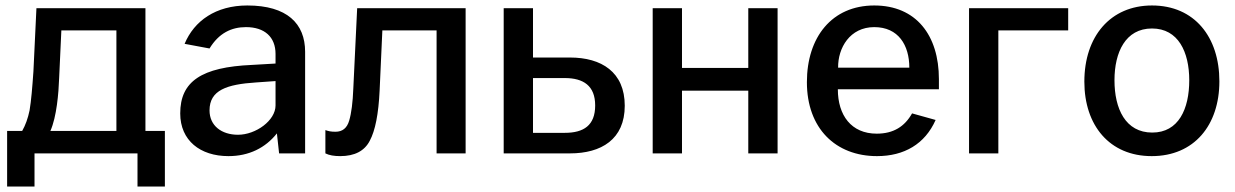

<svg xmlns="http://www.w3.org/2000/svg" viewBox="-20 -560 4509 701"><path d="M482 121H582V-82H511V-530H113L102 -299C98 -241 94 -193 88 -157C82 -128 73 -103 61 -82H6V121H106V0H482ZM204 -449H405V-82H164C187 -134 194 -220 196 -276Z M814 10C889 10 949 -20 991 -73L999 0H1094V-371C1094 -474 1028 -540 883 -540C768 -540 689 -484 654 -400L745 -383C779 -439 825 -461 878 -461C946 -461 986 -425 986 -363V-328L900 -323C716 -315 638 -263 638 -146C638 -47 711 10 814 10ZM849 -68C789 -68 745 -101 745 -157C745 -231 808 -252 915 -259L986 -264V-175C986 -120 914 -68 849 -68Z M1376 -449H1574V0H1680V-530H1284L1270 -238C1268 -186 1263 -147 1255 -120C1247 -92 1230 -79 1205 -79C1188 -79 1180 -81 1168 -85V0C1182 7 1200 10 1222 10C1275 10 1311 -9 1330 -46C1350 -83 1362 -144 1366 -229Z M1926 -530H1819V0H2061C2175 0 2261 -51 2261 -174C2261 -297 2176 -350 2061 -350H1926ZM2042 -275C2110 -275 2153 -247 2153 -175C2153 -102 2111 -75 2042 -75H1926V-275Z M2363 -530V0H2470V-229H2712V0H2819V-530H2712V-312H2470V-530Z M3408 -234V-271C3408 -431 3325 -540 3172 -540C3017 -540 2926 -424 2926 -260C2926 -91 3031 10 3182 10C3281 10 3357 -34 3396 -122L3310 -146C3283 -98 3242 -72 3181 -72C3088 -72 3039 -139 3039 -234ZM3040 -313C3039 -385 3083 -461 3172 -461C3260 -461 3300 -395 3300 -313Z M3518 -530V0H3625V-449H3880V-530Z M4185 10C4340 10 4432 -103 4432 -263C4432 -425 4341 -540 4186 -540C4034 -540 3939 -427 3939 -262C3939 -102 4031 10 4185 10ZM4187 -76C4089 -76 4049 -163 4049 -267C4049 -369 4089 -456 4186 -456C4282 -456 4322 -370 4322 -267C4322 -162 4283 -76 4187 -76Z"/></svg>

Font: Cheyenne Sans Medium
Style: Regular
Weight: 500
Designer: The Public Sans project authors (U.S. Web Design System), Libre Franklin designed by Pablo Impallari and Rodrigo Fuenzal
Foundry: The Cheyenne Sans Project Authors
Version: Version 2.007